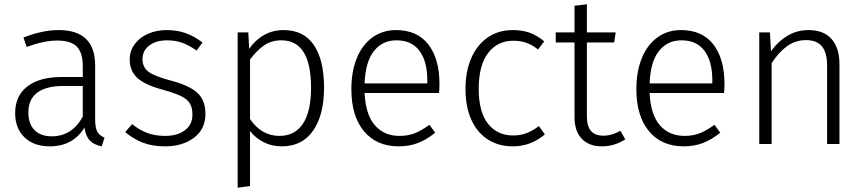

<svg xmlns="http://www.w3.org/2000/svg" viewBox="-20 -675 4055 900"><path d="M470 -30 457 11Q421 4 401.5 -16Q382 -36 376 -77Q322 11 213 11Q138 11 94.5 -31.5Q51 -74 51 -145Q51 -226 108.5 -270Q166 -314 268 -314H368V-365Q368 -428 340 -456.5Q312 -485 247 -485Q187 -485 105 -455L90 -499Q178 -534 255 -534Q426 -534 426 -368V-116Q426 -75 436.5 -57Q447 -39 470 -30ZM368 -128V-272H277Q197 -272 155 -241Q113 -210 113 -148Q113 -94 142 -65Q171 -36 223 -36Q317 -36 368 -128Z M929 -476 902 -438Q866 -463 834 -474.5Q802 -486 764 -486Q712 -486 680 -462Q648 -438 648 -398Q648 -360 675.5 -339Q703 -318 775 -299Q865 -276 904 -241Q943 -206 943 -141Q943 -70 889.5 -29.5Q836 11 754 11Q694 11 649 -6.5Q604 -24 567 -56L599 -93Q635 -65 671 -51.5Q707 -38 754 -38Q812 -38 847 -64.5Q882 -91 882 -138Q882 -170 870 -190Q858 -210 829.5 -224Q801 -238 745 -254Q661 -276 624.5 -309Q588 -342 588 -397Q588 -436 611 -467.5Q634 -499 673.5 -516.5Q713 -534 762 -534Q811 -534 851 -519.5Q891 -505 929 -476Z M1499 -264Q1499 -137 1448 -63Q1397 11 1301 11Q1254 11 1216 -8.5Q1178 -28 1152 -61V197L1094 205V-523H1144L1148 -446Q1177 -488 1218 -511Q1259 -534 1309 -534Q1404 -534 1451.5 -463.5Q1499 -393 1499 -264ZM1438 -264Q1438 -486 1299 -486Q1252 -486 1217.5 -462Q1183 -438 1152 -396V-117Q1206 -38 1290 -38Q1362 -38 1400 -95Q1438 -152 1438 -264Z M2038 -239H1689Q1694 -137 1737.5 -87.5Q1781 -38 1852 -38Q1893 -38 1924.5 -50.5Q1956 -63 1993 -90L2020 -53Q1981 -21 1940 -5Q1899 11 1849 11Q1745 11 1686 -60Q1627 -131 1627 -257Q1627 -340 1652.5 -402.5Q1678 -465 1725.5 -499.5Q1773 -534 1836 -534Q1936 -534 1988 -466.5Q2040 -399 2040 -281Q2040 -259 2038 -239ZM1983 -299Q1983 -387 1946.5 -436.5Q1910 -486 1838 -486Q1773 -486 1733 -436Q1693 -386 1689 -284H1983Z M2531 -481 2502 -443Q2476 -464 2448.5 -474Q2421 -484 2386 -484Q2312 -484 2268 -426.5Q2224 -369 2224 -259Q2224 -150 2267.5 -95Q2311 -40 2385 -40Q2420 -40 2448.5 -51Q2477 -62 2506 -84L2534 -45Q2468 11 2384 11Q2317 11 2267 -21Q2217 -53 2189.5 -113.5Q2162 -174 2162 -258Q2162 -341 2189.5 -403.5Q2217 -466 2267 -500Q2317 -534 2383 -534Q2428 -534 2463 -521.5Q2498 -509 2531 -481Z M2911 -22Q2861 11 2801 11Q2741 11 2707 -24.5Q2673 -60 2673 -127V-476H2585V-523H2673V-648L2731 -655V-523H2866L2859 -476H2731V-130Q2731 -84 2750 -61.5Q2769 -39 2808 -39Q2848 -39 2888 -62Z M3374 -239H3025Q3030 -137 3073.5 -87.5Q3117 -38 3188 -38Q3229 -38 3260.5 -50.5Q3292 -63 3329 -90L3356 -53Q3317 -21 3276 -5Q3235 11 3185 11Q3081 11 3022 -60Q2963 -131 2963 -257Q2963 -340 2988.5 -402.5Q3014 -465 3061.5 -499.5Q3109 -534 3172 -534Q3272 -534 3324 -466.5Q3376 -399 3376 -281Q3376 -259 3374 -239ZM3319 -299Q3319 -387 3282.5 -436.5Q3246 -486 3174 -486Q3109 -486 3069 -436Q3029 -386 3025 -284H3319Z M3915 -374V0H3857V-366Q3857 -429 3832.5 -458Q3808 -487 3759 -487Q3709 -487 3670 -459Q3631 -431 3597 -379V0H3539V-523H3589L3594 -435Q3627 -481 3671.5 -507.5Q3716 -534 3770 -534Q3841 -534 3878 -492Q3915 -450 3915 -374Z"/></svg>

Font: Fira Sans Light
Style: Regular
Weight: 300
Designer: bBox Type GmbH & Carrois Corporate GbR & Edenspiekermann AG
Foundry: bBox Type GmbH & Carrois Corporate GbR & Edenspiekermann AG
Version: Version 4.301